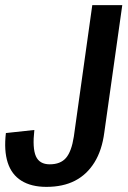

<svg xmlns="http://www.w3.org/2000/svg" viewBox="-26 -720 498 749"><path d="M155 9Q96 9 57.5 -15Q19 -39 4 -86Q-11 -133 -3 -201L108 -213Q100 -142 114 -110.5Q128 -79 168 -79Q210 -79 231.5 -104Q253 -129 262 -187L334 -700H451L381 -204Q372 -134 342.5 -86.5Q313 -39 266.5 -15Q220 9 155 9Z"/></svg>

Font: Pathway Extreme Condensed SemiBold
Style: Italic
Weight: 600
Width: 3
Italic angle: -8°
Version: Version 1.001;gftools[0.9.26]